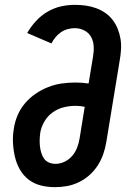

<svg xmlns="http://www.w3.org/2000/svg" viewBox="-20 -763 540 791"><path d="M206 8Q206 8 206 8Q206 8 206 8Q176 8 148 1Q120 -6 98 -23Q76 -40 62 -64.5Q48 -89 41.5 -117Q35 -145 33.5 -174.5Q32 -204 37 -233Q41 -261 52.5 -288Q64 -315 83 -337.5Q102 -360 127 -377Q152 -394 179 -404.5Q206 -415 234 -419Q262 -423 290 -423Q304 -423 317.5 -422Q331 -421 345 -419L363 -528Q367 -550 366 -571.5Q365 -593 355.5 -610.5Q346 -628 327.5 -637.5Q309 -647 288 -647Q274 -647 259 -643Q244 -639 231.5 -630.5Q219 -622 209 -610Q199 -598 192 -584L92 -627Q107 -653 128 -676Q149 -699 175.5 -714.5Q202 -730 230.5 -736.5Q259 -743 288 -743Q311 -743 333 -740Q355 -737 375.5 -729.5Q396 -722 413.5 -710Q431 -698 444 -681Q457 -664 465 -644Q473 -624 476.5 -602.5Q480 -581 478.5 -558Q477 -535 473 -513L418 -178Q414 -153 405.5 -128.5Q397 -104 383 -82Q369 -60 349 -42Q329 -24 305 -12.5Q281 -1 256.5 3.5Q232 8 206 8ZM209 -88Q228 -88 246.5 -97Q265 -106 278 -121.5Q291 -137 298 -155.5Q305 -174 308 -193L329 -323Q320 -325 310 -326Q300 -327 291 -327Q267 -327 242.5 -321Q218 -315 197 -300Q176 -285 163 -262.5Q150 -240 146 -217Q144 -203 143.5 -188.5Q143 -174 144.5 -160.5Q146 -147 150 -133.5Q154 -120 161.5 -109.5Q169 -99 181.5 -93.5Q194 -88 209 -88Z"/></svg>

Font: Iosevka Slab
Style: Bold Italic
Weight: 700
Italic angle: -9°
Monospace: yes
Designer: Belleve Invis
Foundry: Belleve Invis
Version: Version 11.1.0; ttfautohint (v1.8.3)